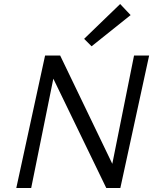

<svg xmlns="http://www.w3.org/2000/svg" viewBox="-20 -934 770 954"><path d="M721 -658 578 0H508L245 -543L135 0H61L204 -658H279L538 -120L646 -658ZM398 -741 577 -914 629 -859 435 -704Z"/></svg>

Font: Ysabeau Medium
Style: Italic
Weight: 500
Italic angle: -12°
Designer: Christian Thalmann (Catharsis Fonts)
Version: Version 0.003